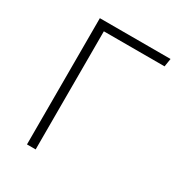

<svg xmlns="http://www.w3.org/2000/svg" viewBox="-164 -793 837 901"><g transform="rotate(30 254.0 -342.0)"><path d="M491 -640H162V0H115V-684H498Z"/></g></svg>

Font: FiraGO ExtraLight
Style: Regular
Weight: 200
Designer: bBox Type
Foundry: bBox Type GmbH
Version: Version 1.001